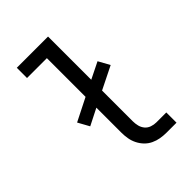

<svg xmlns="http://www.w3.org/2000/svg" viewBox="-215 -832 930 930"><g transform="rotate(-45 250.0 -367.5)"><path d="M366 0Q345 0 324.5 -3.5Q304 -7 285 -16Q266 -25 251.5 -40Q237 -55 227.5 -74Q218 -93 214.5 -113.5Q211 -134 211 -155V-326L126 -283L94 -341L211 -400V-665H75V-735H289V-439L374 -481L406 -423L289 -365V-155Q289 -138 293 -122Q297 -106 307.5 -93.5Q318 -81 334 -75.5Q350 -70 366 -70H434V0Z"/></g></svg>

Font: Iosevka SS04
Style: Regular
Weight: 400
Monospace: yes
Designer: Belleve Invis
Foundry: Belleve Invis
Version: Version 19.0.0; ttfautohint (v1.8.4)